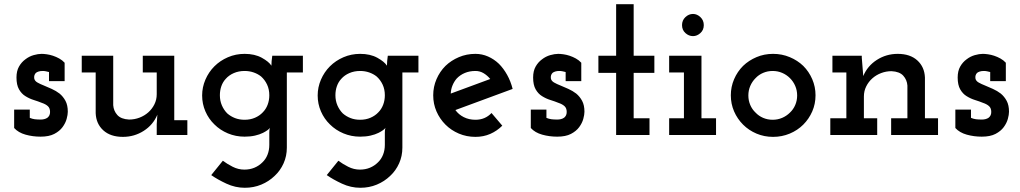

<svg xmlns="http://www.w3.org/2000/svg" viewBox="-20 -639 4828 909"><path d="M276 -37Q290 -56 295.5 -76Q301 -96 301 -110Q301 -141 290 -161.5Q279 -182 262 -196Q245 -209 225 -218Q205 -227 188 -234Q170 -241 157 -248.5Q144 -256 142 -268Q141 -276 143 -282.5Q145 -289 150 -294Q155 -298 163 -300.5Q171 -303 182 -303Q190 -303 197 -301.5Q204 -300 212 -298V-255H286V-342Q275 -354 260.5 -362Q246 -370 231 -375Q216 -380 201.5 -382Q187 -384 177 -384Q160 -384 139 -378Q118 -372 100 -358Q82 -345 70 -324Q58 -303 58 -272Q58 -237 70 -216Q82 -195 100 -184Q119 -172 140 -165.5Q161 -159 178 -152Q196 -146 206.5 -136.5Q217 -127 217 -109Q217 -99 213.5 -92.5Q210 -86 205 -82Q198 -77 189.5 -75Q181 -73 173 -73Q156 -73 144.5 -74.5Q133 -76 121 -81V-120H47V-33Q67 -11 101 -1.5Q135 8 172 8Q212 8 237 -5Q262 -18 276 -37Z M725 -96 722 -51V0H867V-70H805V-375H656V-296H722V-193Q722 -167 711 -145Q700 -123 682 -107Q664 -91 640.5 -82Q617 -73 591 -73Q553 -75 535.5 -94.5Q518 -114 516 -141V-375H367V-296H433V-103Q435 -53 469 -22Q503 9 562 9Q616 9 660.5 -19.5Q705 -48 725 -96Z M980 190Q1010 211 1052 230.5Q1094 250 1139 250Q1181 250 1217 235Q1253 220 1280 194Q1307 169 1322.5 134.5Q1338 100 1338 60V-296H1414V-375H1269Q1267 -361 1266 -350Q1265 -339 1265 -328Q1253 -347 1219.5 -365.5Q1186 -384 1138 -384Q1096 -384 1059 -368Q1022 -352 995 -325Q968 -298 952.5 -262Q937 -226 937 -187Q937 -147 952.5 -111.5Q968 -76 995 -50Q1022 -23 1059 -7.5Q1096 8 1138 8Q1165 8 1187 3Q1209 -2 1225 -10Q1237 -16 1246 -22.5Q1255 -29 1258 -34Q1256 -28 1255.5 -21Q1255 -14 1255 -12V47Q1255 72 1246.5 93.5Q1238 115 1222 130Q1206 146 1184.5 155Q1163 164 1137 164Q1108 164 1081.5 150.5Q1055 137 1035 122ZM1138 -303Q1161 -303 1181 -296Q1201 -289 1216 -277Q1234 -261 1244.5 -238.5Q1255 -216 1255 -188Q1255 -164 1247 -143Q1239 -122 1224 -107Q1209 -91 1187 -81.5Q1165 -72 1138 -72Q1113 -72 1092.5 -80Q1072 -88 1056 -102Q1040 -118 1030.5 -140Q1021 -162 1021 -188Q1021 -211 1028 -231Q1035 -251 1049 -266Q1064 -283 1087 -293Q1110 -303 1138 -303Z M1527 190Q1557 211 1599 230.5Q1641 250 1686 250Q1728 250 1764 235Q1800 220 1827 194Q1854 169 1869.5 134.5Q1885 100 1885 60V-296H1961V-375H1816Q1814 -361 1813 -350Q1812 -339 1812 -328Q1800 -347 1766.5 -365.5Q1733 -384 1685 -384Q1643 -384 1606 -368Q1569 -352 1542 -325Q1515 -298 1499.5 -262Q1484 -226 1484 -187Q1484 -147 1499.5 -111.5Q1515 -76 1542 -50Q1569 -23 1606 -7.5Q1643 8 1685 8Q1712 8 1734 3Q1756 -2 1772 -10Q1784 -16 1793 -22.5Q1802 -29 1805 -34Q1803 -28 1802.5 -21Q1802 -14 1802 -12V47Q1802 72 1793.5 93.5Q1785 115 1769 130Q1753 146 1731.5 155Q1710 164 1684 164Q1655 164 1628.5 150.5Q1602 137 1582 122ZM1685 -303Q1708 -303 1728 -296Q1748 -289 1763 -277Q1781 -261 1791.5 -238.5Q1802 -216 1802 -188Q1802 -164 1794 -143Q1786 -122 1771 -107Q1756 -91 1734 -81.5Q1712 -72 1685 -72Q1660 -72 1639.5 -80Q1619 -88 1603 -102Q1587 -118 1577.5 -140Q1568 -162 1568 -188Q1568 -211 1575 -231Q1582 -251 1596 -266Q1611 -283 1634 -293Q1657 -303 1685 -303Z M2231 -303Q2252 -303 2269.5 -292.5Q2287 -282 2301 -265Q2254 -248 2207.5 -230.5Q2161 -213 2114 -196Q2115 -217 2122.5 -235Q2130 -253 2142 -267Q2158 -284 2180.5 -293.5Q2203 -303 2231 -303ZM2358 -44 2307 -104Q2292 -88 2273 -80Q2254 -72 2231 -72Q2200 -72 2175.5 -84.5Q2151 -97 2136 -118Q2204 -143 2271.5 -168Q2339 -193 2407 -218Q2398 -254 2381 -284.5Q2364 -315 2342 -337Q2319 -359 2290.5 -371.5Q2262 -384 2231 -384Q2189 -384 2152.5 -368.5Q2116 -353 2089 -327Q2062 -300 2046.5 -264Q2031 -228 2031 -188Q2031 -147 2046.5 -111.5Q2062 -76 2089 -49Q2116 -22 2152.5 -6.5Q2189 9 2231 9Q2269 9 2301 -5Q2333 -19 2358 -44Z M2722 -37Q2736 -56 2741.5 -76Q2747 -96 2747 -110Q2747 -141 2736 -161.5Q2725 -182 2708 -196Q2691 -209 2671 -218Q2651 -227 2634 -234Q2616 -241 2603 -248.5Q2590 -256 2588 -268Q2587 -276 2589 -282.5Q2591 -289 2596 -294Q2601 -298 2609 -300.5Q2617 -303 2628 -303Q2636 -303 2643 -301.5Q2650 -300 2658 -298V-255H2732V-342Q2721 -354 2706.5 -362Q2692 -370 2677 -375Q2662 -380 2647.5 -382Q2633 -384 2623 -384Q2606 -384 2585 -378Q2564 -372 2546 -358Q2528 -345 2516 -324Q2504 -303 2504 -272Q2504 -237 2516 -216Q2528 -195 2546 -184Q2565 -172 2586 -165.5Q2607 -159 2624 -152Q2642 -146 2652.5 -136.5Q2663 -127 2663 -109Q2663 -99 2659.5 -92.5Q2656 -86 2651 -82Q2644 -77 2635.5 -75Q2627 -73 2619 -73Q2602 -73 2590.5 -74.5Q2579 -76 2567 -81V-120H2493V-33Q2513 -11 2547 -1.5Q2581 8 2618 8Q2658 8 2683 -5Q2708 -18 2722 -37Z M3055 0V-79H2980V-294H3078V-375H2980V-619H2897V-375H2813V-294H2897V0Z M3370 0V-79H3301V-375H3148V-296H3218V-79H3148V0ZM3312 -520Q3312 -543 3296 -558Q3280 -573 3261 -573Q3241 -573 3225 -558Q3209 -543 3209 -520Q3209 -497 3225 -482.5Q3241 -468 3261 -468Q3280 -468 3296 -482.5Q3312 -497 3312 -520Z M3783 -49Q3810 -76 3825.5 -111.5Q3841 -147 3841 -188Q3841 -228 3825.5 -264Q3810 -300 3783 -327Q3756 -353 3719 -368.5Q3682 -384 3640 -384Q3598 -384 3561.5 -368.5Q3525 -353 3498 -327Q3471 -300 3455.5 -264Q3440 -228 3440 -188Q3440 -147 3455.5 -111.5Q3471 -76 3498 -49Q3525 -22 3561.5 -6.5Q3598 9 3640 9Q3682 9 3719 -6.5Q3756 -22 3783 -49ZM3557 -106Q3541 -121 3532 -142Q3523 -163 3523 -187Q3523 -211 3532 -232Q3541 -253 3557 -269Q3572 -285 3593 -294Q3614 -303 3638 -303Q3662 -303 3683 -294Q3704 -285 3720 -269Q3736 -253 3745 -232Q3754 -211 3754 -187Q3754 -163 3745 -142Q3736 -121 3720 -106Q3704 -90 3683 -81Q3662 -72 3638 -72Q3614 -72 3593 -81Q3572 -90 3557 -106Z M4133 0V-79H4070V-182Q4070 -208 4081 -230Q4092 -252 4110 -268Q4128 -284 4151.5 -293Q4175 -302 4201 -302Q4239 -300 4256.5 -280.5Q4274 -261 4276 -234V-79H4199V0H4421V-79H4359V-272Q4357 -322 4323 -353Q4289 -384 4230 -384Q4176 -384 4131.5 -355.5Q4087 -327 4067 -279Q4065 -303 4063.5 -322.5Q4062 -342 4060 -366V-375H3921V-296H3987V-79H3911V0Z M4732 -37Q4746 -56 4751.5 -76Q4757 -96 4757 -110Q4757 -141 4746 -161.5Q4735 -182 4718 -196Q4701 -209 4681 -218Q4661 -227 4644 -234Q4626 -241 4613 -248.5Q4600 -256 4598 -268Q4597 -276 4599 -282.5Q4601 -289 4606 -294Q4611 -298 4619 -300.5Q4627 -303 4638 -303Q4646 -303 4653 -301.5Q4660 -300 4668 -298V-255H4742V-342Q4731 -354 4716.5 -362Q4702 -370 4687 -375Q4672 -380 4657.5 -382Q4643 -384 4633 -384Q4616 -384 4595 -378Q4574 -372 4556 -358Q4538 -345 4526 -324Q4514 -303 4514 -272Q4514 -237 4526 -216Q4538 -195 4556 -184Q4575 -172 4596 -165.5Q4617 -159 4634 -152Q4652 -146 4662.5 -136.5Q4673 -127 4673 -109Q4673 -99 4669.5 -92.5Q4666 -86 4661 -82Q4654 -77 4645.5 -75Q4637 -73 4629 -73Q4612 -73 4600.5 -74.5Q4589 -76 4577 -81V-120H4503V-33Q4523 -11 4557 -1.5Q4591 8 4628 8Q4668 8 4693 -5Q4718 -18 4732 -37Z"/></svg>

Font: Josefin Slab Thin
Style: Bold
Weight: 700
Version: Version 2.000